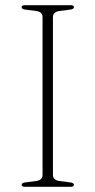

<svg xmlns="http://www.w3.org/2000/svg" viewBox="-20 -720 368 740"><path d="M184 -45.5Q184 -36 190.5 -30Q197 -24 208 -22.5L250.5 -17Q265 -15 265 -8Q265 -4.5 262.2 -2.2Q259.5 0 252.5 0H75.5Q69 0 66.2 -2.2Q63.5 -4.5 63.5 -8Q63.5 -15 77.5 -17L120 -22.5Q131.5 -24 137.8 -30Q144 -36 144 -45.5V-654.5Q144 -664 137.8 -670Q131.5 -676 120 -677.5L77.5 -683Q63.5 -685 63.5 -692Q63.5 -696 66.2 -698Q69 -700 75.5 -700H252.5Q259.5 -700 262.2 -698Q265 -696 265 -692Q265 -685 250.5 -683L208 -677.5Q197 -676 190.5 -670Q184 -664 184 -654.5Z"/></svg>

Font: Fraunces Thin
Style: Regular
Weight: 250
Version: Version 1.000;[b76b70a41]